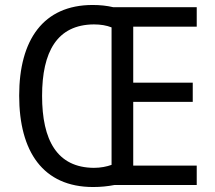

<svg xmlns="http://www.w3.org/2000/svg" viewBox="-20 -743 865 771"><path d="M352 -723C154 -723 57 -583 57 -359C57 -134 153 8 354 8C385 8 413 5 439 0H770V-78H515V-334H754V-411H515V-636H770V-714H435C410 -720 382 -723 352 -723ZM357 -645C384 -645 408 -641 428 -633V-81C409 -74 384 -69 357 -69C209 -70 149 -180 149 -358C149 -535 209 -644 357 -645Z"/></svg>

Font: Noto Sans Lao Looped SemiCondensed
Style: Regular
Weight: 400
Width: 4
Designer: Mark Frömberg, Ben Mitchell
Foundry: The Fontpad Ltd
Version: Version 1.002